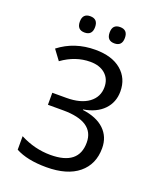

<svg xmlns="http://www.w3.org/2000/svg" viewBox="-162 -997 925 1108"><g transform="rotate(20 300.0 -443.0)"><path d="M342.8 -376V-373Q429.7 -361.8 476.3 -317.4Q522.9 -272.9 522.9 -203.1Q522.9 -104 453.6 -47.1Q384.3 9.8 256.8 9.8Q138.7 9.8 67.9 -28.8V-111.8Q157.7 -64.9 254.9 -64.9Q428.2 -64.9 428.2 -203.1Q428.2 -332 235.8 -332H143.1V-405.8H229Q316.9 -405.8 366 -441.9Q415 -478 415 -539.1Q415 -589.4 380.9 -619.1Q346.7 -648.9 289.1 -648.9Q198.2 -648.9 116.2 -589.8L70.8 -650.9Q165.5 -724.1 293 -724.1Q395 -724.1 452.4 -675.8Q509.8 -627.4 509.8 -546.9Q509.8 -480 466.1 -434.6Q422.4 -389.2 342.8 -376ZM198.7 -896Q245.6 -896 245.6 -846.2Q245.6 -795.9 198.7 -795.9Q151.9 -795.9 151.9 -846.2Q151.9 -896 198.7 -896ZM381.8 -896Q428.7 -896 428.7 -846.2Q428.7 -795.9 381.8 -795.9Q335 -795.9 335 -846.2Q335 -896 381.8 -896Z"/></g></svg>

Font: Noto Mono
Style: Regular
Weight: 400
Designer: Monotype Design Team
Foundry: Monotype Imaging Inc.
Version: Version 1.00